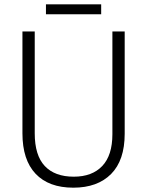

<svg xmlns="http://www.w3.org/2000/svg" viewBox="-20 -860 682 890"><path d="M558 -240Q558 -117 495 -53.5Q432 10 320 10Q206 10 145 -54.5Q84 -119 84 -242V-714H141V-242Q141 -140 187.5 -90.5Q234 -41 322 -41Q407 -41 454 -90.5Q501 -140 501 -238V-714H558ZM449 -840V-794H193V-840Z"/></svg>

Font: Noto Sans Myanmar UI SemiCondensed Light
Style: Regular
Weight: 300
Width: 4
Designer: Monotype Design Team
Foundry: Monotype Imaging Inc.
Version: Version 2.103; ttfautohint (v1.8.4.7-5d5b)